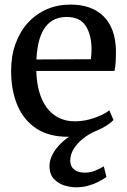

<svg xmlns="http://www.w3.org/2000/svg" viewBox="-20 -586 556 838"><path d="M276 11Q193 11 138 -25.5Q83 -62 55.8 -127Q28.5 -192 28.5 -276.5Q28.5 -342.5 48 -395.8Q67.5 -449 102.2 -487Q137 -525 184.2 -545.5Q231.5 -566 287.5 -566Q380.5 -566 432 -514.8Q483.5 -463.5 486 -367.5Q486 -337.5 484.8 -315.2Q483.5 -293 479.5 -276.5H138.5Q139.5 -228.5 150.5 -188.2Q161.5 -148 182.5 -118.5Q203.5 -89 234.8 -72.8Q266 -56.5 307 -56.5Q349 -56.5 391.5 -71.2Q434 -86 457 -104.5L475.5 -62.5Q458 -44 426.5 -27.2Q395 -10.5 356 0.2Q317 11 276 11ZM139 -326.5 376.5 -327.5Q378 -336.5 378.8 -349Q379.5 -361.5 379.5 -371Q379.5 -433 354.5 -472.5Q329.5 -512 270.5 -512Q243 -512 220.2 -502.2Q197.5 -492.5 180 -470.8Q162.5 -449 152 -413.5Q141.5 -378 139 -326.5ZM312 231.5Q286.5 231.5 259.8 223Q233 214.5 214.5 194Q196 173.5 196 139Q196 116 206.8 93.2Q217.5 70.5 236.2 49.8Q255 29 279.8 11.8Q304.5 -5.5 332.5 -17L362.5 -21L404 -17Q369.5 -2.5 343 18.5Q316.5 39.5 301.5 64.2Q286.5 89 286.5 115Q286.5 140.5 303.8 154Q321 167.5 349.5 167.5Q374 167.5 393.2 159.8Q412.5 152 433 140L444.5 186.5Q428.5 198 408 208.2Q387.5 218.5 363.5 225Q339.5 231.5 312 231.5Z"/></svg>

Font: Merriweather 28pt
Style: Regular
Weight: 400
Version: Version 2.100